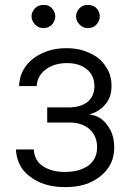

<svg xmlns="http://www.w3.org/2000/svg" viewBox="-20 -752 531 785"><path d="M155 -73Q190 -49 245 -49Q303 -49 340 -74Q377 -101 377 -150Q377 -195 347 -223Q318 -249 271 -251H173V-313H270Q318 -316 342 -339Q366 -362 366 -399Q366 -443 336 -468Q305 -494 254 -494Q202 -494 167 -468Q133 -443 130 -400H58Q60 -447 85 -481Q111 -516 154 -535Q197 -555 251 -555Q307 -555 349 -534Q391 -515 413 -479Q436 -446 436 -401Q436 -354 411 -326Q385 -295 348 -285V-283Q391 -279 419 -240Q447 -203 447 -150Q447 -100 422 -65Q397 -29 351 -7Q308 13 246 13Q188 13 144 -6Q99 -26 73 -59Q48 -93 45 -141H118Q121 -95 155 -73ZM124 -651Q109 -666 109 -685Q109 -704 124 -719Q137 -732 158 -732Q179 -732 192 -719Q206 -703 206 -685Q206 -667 192 -651Q178 -637 158 -637Q138 -637 124 -651ZM306 -651Q291 -666 291 -685Q291 -704 306 -719Q319 -732 339 -732Q361 -732 374 -719Q388 -703 388 -685Q388 -667 374 -651Q360 -637 339 -637Q320 -637 306 -651Z"/></svg>

Font: Sinter Normal
Style: Regular
Weight: 350
Foundry: Adobe & rsms
Version: Version 1.000